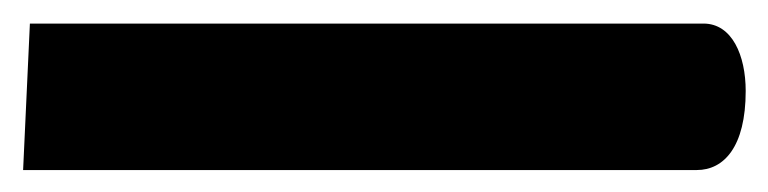

<svg xmlns="http://www.w3.org/2000/svg" viewBox="-26 -144 668 167"><path d="M-5.9 3.9H580.1C603.5 3.9 622.6 -16.1 622.6 -64.9C622.6 -95.7 610.8 -123.5 585.9 -123.5H0Z"/></svg>

Font: Cascadia Mono SemiBold
Style: Regular
Weight: 600
Monospace: yes
Designer: Aaron Bell
Foundry: Saja Typeworks
Version: Version 2404.023